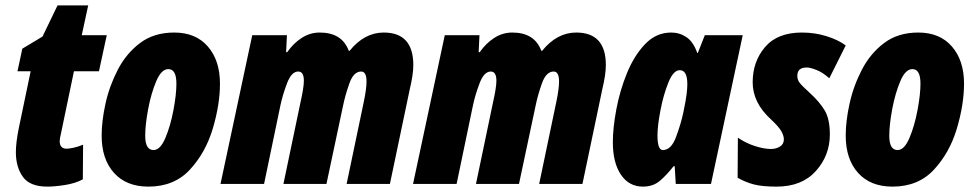

<svg xmlns="http://www.w3.org/2000/svg" viewBox="-20 -684 3620 714"><path d="M156 10Q183 10 221.5 4Q260 -2 288 -17L289 -146Q270 -138 253 -134.5Q236 -131 228 -131Q202 -131 202 -159Q202 -168 206 -184L255 -419H348L377 -553H284L308 -664H194L138 -548L63 -503L45 -419H94L50 -208Q39 -154 39 -118Q39 -63 65 -26.5Q91 10 156 10Z M532 10Q628 10 686.5 -53.5Q745 -117 771.5 -206.5Q798 -296 798 -373Q798 -459 753 -511Q708 -563 628 -563Q553 -563 501.5 -524.5Q450 -486 418.5 -425.5Q387 -365 372.5 -299.5Q358 -234 358 -180Q358 -92 404 -41Q450 10 532 10ZM551 -126Q520 -126 520 -179Q520 -220 531 -278.5Q542 -337 561 -382Q580 -427 606 -427Q636 -427 636 -373Q636 -333 625 -274.5Q614 -216 595 -171Q576 -126 551 -126Z M800 0H962L1023 -293Q1031 -331 1047.5 -374.5Q1064 -418 1089 -418Q1110 -418 1110 -384Q1110 -370 1106.5 -349Q1103 -328 1098 -306L1034 0H1194L1256 -292Q1264 -331 1279.5 -374.5Q1295 -418 1323 -418Q1343 -418 1343 -381Q1343 -354 1333 -306L1269 0H1430L1504 -353Q1517 -407 1517 -442Q1517 -563 1407 -563Q1335 -563 1280 -495H1277Q1252 -563 1169 -563Q1133 -563 1102 -543Q1071 -523 1048 -490H1044L1047 -553H918Z M1516 0H1678L1739 -293Q1747 -331 1763.5 -374.5Q1780 -418 1805 -418Q1826 -418 1826 -384Q1826 -370 1822.5 -349Q1819 -328 1814 -306L1750 0H1910L1972 -292Q1980 -331 1995.5 -374.5Q2011 -418 2039 -418Q2059 -418 2059 -381Q2059 -354 2049 -306L1985 0H2146L2220 -353Q2233 -407 2233 -442Q2233 -563 2123 -563Q2051 -563 1996 -495H1993Q1968 -563 1885 -563Q1849 -563 1818 -543Q1787 -523 1764 -490H1760L1763 -553H1634Z M2445 -126Q2425 -126 2425 -180Q2425 -216 2436 -273.5Q2447 -331 2465.5 -377Q2484 -423 2508 -423Q2536 -423 2536 -371Q2536 -357 2533.5 -335Q2531 -313 2521 -265Q2512 -223 2494 -174.5Q2476 -126 2445 -126ZM2371 10Q2409 10 2434.5 -12Q2460 -34 2485 -66H2489L2493 0H2624L2742 -553H2601L2575 -487H2573Q2558 -529 2532.5 -546Q2507 -563 2476 -563Q2420 -563 2379 -520Q2338 -477 2311.5 -412Q2285 -347 2272 -277.5Q2259 -208 2259 -155Q2259 -79 2289 -34.5Q2319 10 2371 10Z M2868 10Q2962 10 3014 -48Q3066 -106 3066 -184Q3066 -242 3046.5 -274Q3027 -306 2993 -337Q2961 -366 2953 -377Q2945 -388 2945 -402Q2945 -433 2980 -433Q2993 -433 3016 -424Q3039 -415 3064 -393L3125 -515Q3097 -536 3053.5 -549.5Q3010 -563 2962 -563Q2871 -563 2825 -509Q2779 -455 2779 -378Q2779 -302 2847 -240Q2876 -213 2885.5 -196Q2895 -179 2895 -166Q2895 -148 2880.5 -139Q2866 -130 2847 -130Q2821 -130 2787 -141Q2753 -152 2724 -172L2723 -23Q2753 -6 2784 2Q2815 10 2868 10Z M3299 10Q3395 10 3453.5 -53.5Q3512 -117 3538.5 -206.5Q3565 -296 3565 -373Q3565 -459 3520 -511Q3475 -563 3395 -563Q3320 -563 3268.5 -524.5Q3217 -486 3185.5 -425.5Q3154 -365 3139.5 -299.5Q3125 -234 3125 -180Q3125 -92 3171 -41Q3217 10 3299 10ZM3318 -126Q3287 -126 3287 -179Q3287 -220 3298 -278.5Q3309 -337 3328 -382Q3347 -427 3373 -427Q3403 -427 3403 -373Q3403 -333 3392 -274.5Q3381 -216 3362 -171Q3343 -126 3318 -126Z"/></svg>

Font: Noto Sans Display Condensed Black
Style: Italic
Weight: 900
Width: 3
Italic angle: -192°
Designer: Monotype Design Team
Foundry: Monotype Imaging Inc.
Version: Version 1.900